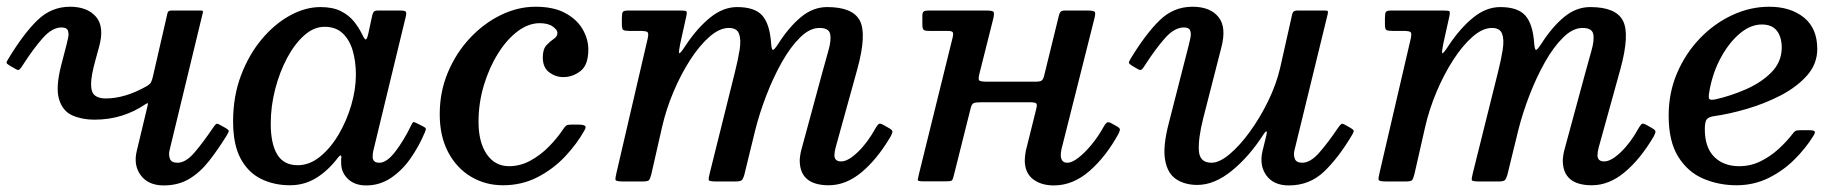

<svg xmlns="http://www.w3.org/2000/svg" viewBox="-83 -552 5616 584"><path d="M-58 -372.5Q-11.5 -449.5 30.8 -490.5Q73 -531.5 130 -531.5Q182.5 -531.5 209 -501Q235.5 -470.5 218 -408L207.5 -370Q194 -321.5 194 -296.2Q194 -271 205.5 -261.8Q217 -252.5 238.5 -252.5Q297 -252.5 362.5 -289.5Q373 -295.5 376.2 -301.5Q379.5 -307.5 382.5 -321L426.5 -512.5Q428.5 -520 438.5 -520H525Q532.5 -520 533.8 -518.8Q535 -517.5 533.5 -511.5L432.5 -94Q429.5 -80.5 434 -68.8Q438.5 -57 457 -57Q482 -57 508.5 -88Q535 -119 564 -162Q571 -172.5 574.5 -174.8Q578 -177 584.5 -173L603.5 -162.5Q611 -158 612.5 -155Q614 -152 607.5 -141.5Q580.5 -97.5 553.2 -62.8Q526 -28 492.8 -8Q459.5 12 415 12Q368 12 345 -19Q322 -50 333.5 -95L365 -226.5Q368 -238 366.5 -238.2Q365 -238.5 358.5 -234.5Q326.5 -212.5 287.5 -200.2Q248.5 -188 204 -188Q167 -188 137.5 -200.8Q108 -213.5 96.8 -249.5Q85.5 -285.5 103.5 -355L119 -414.5Q121.5 -424.5 124.2 -437Q127 -449.5 123.5 -459Q120 -468.5 104 -468.5Q76 -468.5 47.8 -437Q19.5 -405.5 -13 -355Q-18 -346.5 -22.5 -341.8Q-27 -337 -33.5 -341L-53.5 -352.5Q-62.5 -358 -63 -361Q-63.5 -364 -58 -372.5Z M1209.5 -150Q1191 -106 1165 -69.2Q1139 -32.5 1105.2 -10.2Q1071.5 12 1031 12Q997.5 12 977.5 -5.8Q957.5 -23.5 955 -49Q954.5 -59 954.5 -64.5Q954.5 -70 955.5 -74Q955 -85 945 -72.5Q914.5 -32.5 878.5 -10.5Q842.5 11.5 799 11.5Q750.5 11.5 711.2 -7.8Q672 -27 649 -69.5Q626 -112 626 -183Q626 -259 650 -322.5Q674 -386 713.2 -432.8Q752.5 -479.5 799.2 -505Q846 -530.5 891.5 -530.5Q929.5 -530.5 954 -518Q978.5 -505.5 993.5 -486.8Q1008.5 -468 1018 -448.5Q1025.5 -432.5 1029.2 -432Q1033 -431.5 1037 -448.5L1049.5 -506.5Q1051.5 -513.5 1054.5 -516.8Q1057.5 -520 1067 -520H1133.5Q1149 -520 1151.5 -516.2Q1154 -512.5 1151 -500.5L1052.5 -93.5Q1050.5 -85.5 1050.5 -75Q1050.5 -57 1071 -57Q1093.5 -57 1119.5 -91Q1145.5 -125 1167 -169.5Q1171 -177.5 1173 -179.8Q1175 -182 1183 -178L1203 -168Q1211 -164 1212 -161Q1213 -158 1209.5 -150ZM999.5 -324.5Q999.5 -364.5 990 -397.5Q980.5 -430.5 959.5 -450.5Q938.5 -470.5 904 -470.5Q872 -470.5 842.8 -444.8Q813.5 -419 790.5 -376Q767.5 -333 754 -280.8Q740.5 -228.5 740.5 -175.5Q740.5 -115 760.2 -82.2Q780 -49.5 822.5 -49.5Q858.5 -49.5 890.5 -75.5Q922.5 -101.5 947 -143Q971.5 -184.5 985.5 -232.5Q999.5 -280.5 999.5 -324.5Z M1706.5 -401.5Q1706.5 -354.5 1682.8 -336Q1659 -317.5 1630.5 -317.5Q1607 -317.5 1587.5 -332Q1568 -346.5 1568 -377.5Q1568 -402.5 1579.2 -414.5Q1590.5 -426.5 1601.5 -433.8Q1612.5 -441 1612.5 -452Q1612.5 -461 1598.5 -471.2Q1584.5 -481.5 1558.5 -481.5Q1524.5 -481.5 1491.5 -456.8Q1458.5 -432 1431.8 -389.2Q1405 -346.5 1388.8 -292.8Q1372.5 -239 1372.5 -181.5Q1372.5 -119.5 1397.5 -83Q1422.5 -46.5 1465.5 -46.5Q1499.5 -46.5 1530.5 -63.5Q1561.5 -80.5 1587 -106.5Q1612.5 -132.5 1631 -160.5Q1635.5 -167 1639.2 -170Q1643 -173 1655 -173H1675.5Q1691 -173 1696 -169.5Q1701 -166 1695 -156Q1672 -114.5 1635.8 -76Q1599.5 -37.5 1551.8 -13Q1504 11.5 1447 11.5Q1393 11.5 1349.2 -14.8Q1305.5 -41 1280 -89.5Q1254.5 -138 1254.5 -204.5Q1254.5 -273 1279.5 -332.2Q1304.5 -391.5 1346.5 -436.2Q1388.5 -481 1440.2 -506.2Q1492 -531.5 1546 -531.5Q1601 -531.5 1636.5 -512.2Q1672 -493 1689.2 -463Q1706.5 -433 1706.5 -401.5Z M1828 -520H1984Q2000 -520 2003.8 -518.2Q2007.5 -516.5 2004.5 -502.5L1986 -419Q1981 -395 1982.8 -390.5Q1984.5 -386 2003 -414.5Q2037.5 -466.5 2077 -498.5Q2116.5 -530.5 2159 -530.5Q2213 -530.5 2235.8 -504.5Q2258.5 -478.5 2262.5 -420Q2264 -400.5 2268 -400.2Q2272 -400 2284 -418.5Q2316.5 -469.5 2353.2 -500Q2390 -530.5 2433 -530.5Q2510.5 -530.5 2532.2 -489.5Q2554 -448.5 2524.5 -341L2459 -104.5Q2455 -89.5 2455 -80Q2455 -61 2475.5 -61Q2496.5 -61 2526.2 -89.5Q2556 -118 2580 -162Q2585.5 -171.5 2589.5 -174.8Q2593.5 -178 2604 -172L2619 -163.5Q2630 -157.5 2631.2 -153.2Q2632.5 -149 2625.5 -136Q2585 -67.5 2537.5 -28Q2490 11.5 2438 11.5Q2349.5 11.5 2349.5 -64.5Q2349.5 -69.5 2351 -79.5Q2352.5 -89.5 2354.5 -96.5L2417 -327Q2428 -367.5 2437 -399Q2446 -430.5 2442 -448.8Q2438 -467 2409.5 -467Q2380 -467 2350.8 -438.2Q2321.5 -409.5 2295.2 -363Q2269 -316.5 2248 -262Q2227 -207.5 2214 -155.5L2181 -20.5Q2177.5 -8 2173.2 -4Q2169 0 2153 0H2096.5Q2074 0 2072.8 -4.2Q2071.5 -8.5 2076 -26L2152 -331Q2162 -370.5 2166.8 -401.2Q2171.5 -432 2164.8 -449.5Q2158 -467 2134 -467Q2105.5 -467 2074.8 -440Q2044 -413 2015.8 -369Q1987.5 -325 1965.2 -272Q1943 -219 1931 -166.5L1898 -21.5Q1894.5 -8 1891 -4Q1887.5 0 1870 0H1814Q1790.5 0 1789.2 -5Q1788 -10 1792.5 -28L1887 -434.5Q1890.5 -450 1886.8 -454Q1883 -458 1863.5 -458H1831.5Q1817.5 -458 1813 -460.8Q1808.5 -463.5 1808.5 -477.5V-497Q1808.5 -511 1811.2 -515.5Q1814 -520 1828 -520Z M3245.5 -494.5 3145.5 -97.5Q3144.5 -93.5 3144 -88.2Q3143.5 -83 3143.5 -79.5Q3143.5 -71 3147.8 -64Q3152 -57 3164 -57Q3177.5 -57 3197.2 -72.2Q3217 -87.5 3237.5 -112.5Q3258 -137.5 3274 -166.5Q3278.5 -175 3283.2 -178.8Q3288 -182.5 3297.5 -177L3314.5 -167.5Q3322.5 -163 3323.2 -159Q3324 -155 3319 -145Q3281 -75.5 3230.8 -31.8Q3180.5 12 3122.5 12Q3083.5 12 3058.8 -7.2Q3034 -26.5 3034 -65Q3034 -70 3035 -78.5Q3036 -87 3037 -92.5L3069 -221Q3072.5 -235 3068.5 -238Q3064.5 -241 3046.5 -241H2903Q2886 -241 2879.2 -238.5Q2872.5 -236 2869.5 -223L2817.5 -15.5Q2815 -5.5 2812 -3Q2809 -0.5 2795.5 -0.5H2723.5Q2707.5 -0.5 2708.5 -5.5Q2709.5 -10.5 2712 -22L2815 -439.5Q2817.5 -451 2814.5 -454.5Q2811.5 -458 2798 -458H2743Q2730 -458 2726.2 -461.5Q2722.5 -465 2722.5 -478V-503.5Q2722.5 -514.5 2726.8 -517.2Q2731 -520 2741.5 -520H2916Q2936 -520 2939 -515.8Q2942 -511.5 2938 -494.5L2896.5 -329.5Q2892 -312.5 2895 -308Q2898 -303.5 2920.5 -303.5H3064.5Q3080 -303.5 3085 -306.8Q3090 -310 3093 -322L3137.5 -503.5Q3139 -511 3142.5 -515.5Q3146 -520 3156 -520H3223.5Q3244 -520 3247 -515.8Q3250 -511.5 3245.5 -494.5Z M3356 -373.5Q3402.5 -450 3444.8 -490.8Q3487 -531.5 3544 -531.5Q3598 -531.5 3623.2 -500.2Q3648.5 -469 3631.5 -406L3577 -193Q3561.5 -132 3563.5 -94.5Q3565.5 -57 3602 -57Q3626 -57 3657 -83Q3688 -109 3719 -151.8Q3750 -194.5 3774.8 -245.5Q3799.5 -296.5 3811 -346.5L3847.5 -509Q3850 -520 3862 -520H3944Q3953.5 -520 3955.2 -518.5Q3957 -517 3955.5 -509.5L3854 -93.5Q3851 -80.5 3855.5 -68.8Q3860 -57 3878 -57Q3903 -57 3930.2 -88.2Q3957.5 -119.5 3986 -162Q3993 -172 3996.5 -174.5Q4000 -177 4007 -173L4024 -163.5Q4032.5 -158.5 4034.2 -155.5Q4036 -152.5 4029.5 -141.5Q3989 -73 3944.8 -30.5Q3900.5 12 3837.5 12Q3791 12 3769 -18.2Q3747 -48.5 3757 -92L3769 -141Q3771.5 -151.5 3769 -152.2Q3766.5 -153 3762 -146Q3718 -77 3664.5 -33.2Q3611 10.5 3559 10.5Q3521 10.5 3494.5 -7Q3468 -24.5 3460.8 -65.8Q3453.5 -107 3472.5 -179L3533 -415.5Q3535.5 -425 3538 -437.5Q3540.5 -450 3537 -459.2Q3533.5 -468.5 3518 -468.5Q3489.5 -468.5 3461 -436.5Q3432.5 -404.5 3400.5 -355Q3395 -346 3390.8 -341.5Q3386.5 -337 3378.5 -341.5L3360.5 -352Q3351 -358 3350.8 -361.2Q3350.5 -364.5 3356 -373.5Z M4149 -520H4305Q4321 -520 4324.8 -518.2Q4328.5 -516.5 4325.5 -502.5L4307 -419Q4302 -395 4303.8 -390.5Q4305.5 -386 4324 -414.5Q4358.5 -466.5 4398 -498.5Q4437.5 -530.5 4480 -530.5Q4534 -530.5 4556.8 -504.5Q4579.5 -478.5 4583.5 -420Q4585 -400.5 4589 -400.2Q4593 -400 4605 -418.5Q4637.5 -469.5 4674.2 -500Q4711 -530.5 4754 -530.5Q4831.5 -530.5 4853.2 -489.5Q4875 -448.5 4845.5 -341L4780 -104.5Q4776 -89.5 4776 -80Q4776 -61 4796.5 -61Q4817.5 -61 4847.2 -89.5Q4877 -118 4901 -162Q4906.5 -171.5 4910.5 -174.8Q4914.5 -178 4925 -172L4940 -163.5Q4951 -157.5 4952.2 -153.2Q4953.5 -149 4946.5 -136Q4906 -67.5 4858.5 -28Q4811 11.5 4759 11.5Q4670.5 11.5 4670.5 -64.5Q4670.5 -69.5 4672 -79.5Q4673.5 -89.5 4675.5 -96.5L4738 -327Q4749 -367.5 4758 -399Q4767 -430.5 4763 -448.8Q4759 -467 4730.5 -467Q4701 -467 4671.8 -438.2Q4642.5 -409.5 4616.2 -363Q4590 -316.5 4569 -262Q4548 -207.5 4535 -155.5L4502 -20.5Q4498.5 -8 4494.2 -4Q4490 0 4474 0H4417.5Q4395 0 4393.8 -4.2Q4392.5 -8.5 4397 -26L4473 -331Q4483 -370.5 4487.8 -401.2Q4492.5 -432 4485.8 -449.5Q4479 -467 4455 -467Q4426.5 -467 4395.8 -440Q4365 -413 4336.8 -369Q4308.5 -325 4286.2 -272Q4264 -219 4252 -166.5L4219 -21.5Q4215.5 -8 4212 -4Q4208.5 0 4191 0H4135Q4111.5 0 4110.2 -5Q4109 -10 4113.5 -28L4208 -434.5Q4211.5 -450 4207.8 -454Q4204 -458 4184.5 -458H4152.5Q4138.5 -458 4134 -460.8Q4129.5 -463.5 4129.5 -477.5V-497Q4129.5 -511 4132.2 -515.5Q4135 -520 4149 -520Z M4992.5 -200.5Q4992.5 -270 5018.2 -330Q5044 -390 5087.5 -435.2Q5131 -480.5 5185.8 -506Q5240.5 -531.5 5298.5 -531.5Q5363 -531.5 5403.8 -498.8Q5444.5 -466 5444.5 -403Q5444.5 -357.5 5413.5 -322.5Q5382.5 -287.5 5334 -262.2Q5285.5 -237 5231 -221Q5176.5 -205 5129 -198.5Q5113 -196 5107.8 -188.2Q5102.5 -180.5 5102.5 -159Q5102.5 -103.5 5131 -75Q5159.5 -46.5 5207 -46.5Q5242 -46.5 5272.2 -61.5Q5302.5 -76.5 5327.2 -99.2Q5352 -122 5370 -145.5Q5374.5 -152 5378.8 -154Q5383 -156 5395 -156H5418Q5433.5 -156 5436.5 -152.5Q5439.5 -149 5432 -137.5Q5409 -100.5 5374.5 -66.2Q5340 -32 5295.5 -10.2Q5251 11.5 5199 11.5Q5145 11.5 5098 -8.5Q5051 -28.5 5021.8 -75Q4992.5 -121.5 4992.5 -200.5ZM5133.5 -249.5Q5181 -260 5227.8 -280.5Q5274.5 -301 5305.2 -332.2Q5336 -363.5 5336.5 -406.5Q5336.5 -439 5321.8 -458.2Q5307 -477.5 5276 -477.5Q5242 -477.5 5209.8 -450.8Q5177.5 -424 5152.8 -379.5Q5128 -335 5117.5 -281Q5113.5 -262 5114.8 -254Q5116 -246 5133.5 -249.5Z"/></svg>

Font: Besley* Medium
Style: Italic
Weight: 500
Italic angle: -13°
Designer: Owen Earl
Foundry: indestructible type*
Version: Version 3.000; ttfautohint (v1.8.3)